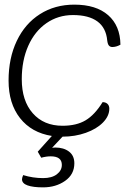

<svg xmlns="http://www.w3.org/2000/svg" viewBox="-20 -580 587 829"><path d="M74 -238Q74 -145 121.5 -91Q169 -37 250 -37Q310 -37 349.5 -60.5Q389 -84 423 -139Q436 -139 444 -131.5Q452 -124 452 -111Q452 -79 424.5 -51Q397 -23 350.5 -6.5Q304 10 251 10H250L205 58Q210 57 219 57Q255 57 278 74.5Q301 92 301 125Q301 173 261 201Q221 229 166 229Q123 229 99 220.5Q75 212 75 194Q75 188 80 176Q122 189 166 189Q204 189 225.5 172.5Q247 156 247 132Q247 95 199 95Q180 95 158 101L143 75L204 7Q116 -7 66.5 -70Q17 -133 17 -232Q17 -329 52.5 -403.5Q88 -478 152.5 -519Q217 -560 301 -560Q395 -560 447 -514.5Q499 -469 500 -387Q482 -377 465 -377Q456 -377 450.5 -383Q445 -389 443 -405Q438 -460 400.5 -487.5Q363 -515 295 -515Q231 -515 180.5 -480Q130 -445 102 -382Q74 -319 74 -238Z"/></svg>

Font: Krub Light
Style: Italic
Weight: 300
Italic angle: -8°
Designer: Ekaluck Peanpanawate
Foundry: Cadson Demak Co.,Ltd.
Version: Version 1.000; ttfautohint (v1.6)